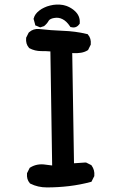

<svg xmlns="http://www.w3.org/2000/svg" viewBox="-20 -818 540 850"><path d="M187.5 11.7Q147.9 11.7 114.7 -4.9L112.8 -5.9L111.8 -7.3Q97.2 -23.9 99.6 -49.8V-51.8L100.6 -53.2L110.4 -72.8L111.8 -75.2L114.3 -76.7Q144.5 -95.2 183.1 -88.9L210.9 -85.4L203.1 -590.3Q192.9 -591.3 182.6 -591.6Q172.4 -591.8 162.1 -591.8Q134.3 -591.8 110.4 -604.5L108.9 -605.5L107.9 -606.9Q93.3 -623.5 95.7 -649.4V-651.4L96.7 -652.8L106.4 -672.4L107.4 -673.8L108.9 -675.3Q127.4 -691.9 153.3 -689.5Q205.6 -683.6 258.8 -681.6Q285.6 -680.7 312.3 -677.2Q338.9 -673.8 364.3 -667.5L367.7 -667L369.6 -664.6Q384.3 -647.9 381.8 -622.1V-620.1L380.9 -618.7L371.1 -599.1L370.1 -596.7L367.7 -595.2Q355.5 -587.4 338.4 -584.5Q321.3 -581.5 299.8 -583L307.6 -95.2L357.9 -98.6H360.4L362.8 -97.7L382.3 -87.9L384.3 -86.9L385.7 -85Q399.9 -65.4 397.5 -40V-38.1L396.5 -36.6L386.7 -17.1L384.8 -13.2L380.4 -12.2Q335 0 285.9 5.9Q236.8 11.7 187.5 11.7ZM154.3 -698.2 140.6 -704.1 136.2 -705.6 135.3 -710.4 129.4 -731.9 128.4 -734.4 129.4 -736.8Q133.8 -755.9 154.3 -771.5Q159.2 -775.4 164.6 -778.6Q169.9 -781.7 175.8 -784.4Q181.6 -787.1 188.2 -789.6Q194.8 -792 201.7 -793.5Q230 -800.8 258.8 -795.9Q262.7 -794.9 266.8 -793.9Q271 -793 274.9 -791.5Q278.8 -790 282.5 -788.3Q286.1 -786.6 289.8 -784.7Q293.5 -782.7 297.1 -780.3Q300.8 -777.8 304.2 -775.4Q307.6 -772.9 310.5 -770Q335.4 -748 333 -716.3V-713.4L331.1 -710.9Q317.4 -691.9 295.4 -697.8L292 -698.2L289.6 -701.7Q274.4 -724.6 256.3 -733.4Q247.6 -737.8 238.5 -739Q229.5 -740.2 219.2 -738.3Q210 -736.8 204.1 -733.6Q198.2 -730.5 195.8 -726.6Q194.3 -724.1 192.9 -721.9Q191.4 -719.7 189.9 -717.5Q188.5 -715.3 186.8 -713.6Q185.1 -711.9 183.3 -710Q181.6 -708 179.7 -706.3Q177.7 -704.6 175.8 -703.1L174.8 -702.1L172.9 -701.7L161.1 -697.8L157.7 -696.8Z"/></svg>

Font: NaikaiFont
Style: Bold
Weight: 700
Version: Version 1.89